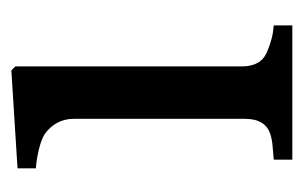

<svg xmlns="http://www.w3.org/2000/svg" viewBox="-117 -410 527 333"><g transform="rotate(-90 146.5 -243.5)"><path d="M269 0H36.1V-32.2Q47.4 -33.2 59.3 -34.2Q71.3 -35.2 80.1 -38.1Q93.8 -42.5 100.3 -53.5Q106.9 -64.5 106.9 -82V-379.4Q106.9 -395 99.9 -408Q92.8 -420.9 80.1 -429.7Q70.8 -435.5 53.2 -439.7Q35.6 -443.8 21 -444.8V-476.6L190.9 -487.3L197.8 -480.5V-87.9Q197.8 -70.8 204.3 -59.6Q210.9 -48.3 225.1 -43Q235.8 -38.6 246.1 -35.9Q256.3 -33.2 269 -32.2Z"/></g></svg>

Font: UniBurma_GGSerif
Style: Book
Weight: 400
Designer: Victor San Kho Lin (for Burmese only and related typography optimization with it)
Foundry: http://www.unimm.org
Version: 2.0